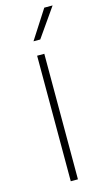

<svg xmlns="http://www.w3.org/2000/svg" viewBox="-124 -839 474 879"><g transform="rotate(-15 113.0 -399.5)"><path d="M96 0V-595H130V0ZM97 -663 184.5 -799H224L129 -663Z"/></g></svg>

Font: Encode Sans SC Condensed Thin Thin
Style: Regular
Weight: 250
Version: Version 3.002